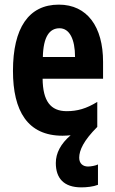

<svg xmlns="http://www.w3.org/2000/svg" viewBox="-20 -576 497 829"><path d="M322 105C322 73 341 31 400 -28V-136C353 -107 314 -96 268 -96C198 -96 165 -140 164 -236H425V-309C425 -460 357 -556 234 -556C103 -556 36 -454 36 -270C36 -97 99 10 250 10C262 10 274 9 285 8C242 45 221 85 221 128C221 193 255 233 331 233C354 233 383 230 403 222V134C394 139 373 143 360 143C338 143 322 130 322 105ZM237 -454C280 -454 304 -407 304 -330H165C167 -418 194 -454 237 -454Z"/></svg>

Font: Noto Sans Arabic UI XCn
Style: Bold
Weight: 700
Width: 2
Designer: Monotype Design Team, Nadine Chahine and Nizar Qandah
Foundry: Monotype Imaging Inc.
Version: Version 2.010